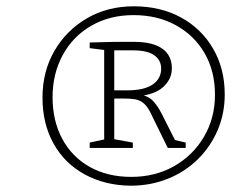

<svg xmlns="http://www.w3.org/2000/svg" viewBox="-20 -760 786 610"><path d="M265 -290V-307L320 -319L311 -309V-610L321 -600L265 -607V-625L344 -627H407Q465 -627 495.5 -605.5Q526 -584 526 -543Q526 -509 499 -484Q472 -459 416 -454L417 -461Q448 -457 464 -441.5Q480 -426 494 -398L540 -307L528 -317L570 -307V-290H513L463 -392Q451 -419 438 -430.5Q425 -442 409.5 -444.5Q394 -447 374 -447H335L343 -456V-309L336 -319L402 -307V-290ZM343 -464 335 -473H385Q438 -473 465 -491.5Q492 -510 492 -542Q492 -569 470 -584.5Q448 -600 403 -600H335L343 -613ZM395 -170Q313 -171 249 -206Q185 -241 150 -304Q115 -367 115 -450Q115 -533 153 -598.5Q191 -664 256.5 -702Q322 -740 405 -740Q490 -740 555 -704.5Q620 -669 657 -605.5Q694 -542 694 -460Q694 -399 671.5 -346.5Q649 -294 608.5 -254Q568 -214 513 -192Q458 -170 395 -170ZM397 -198Q473 -198 533 -232Q593 -266 628 -325.5Q663 -385 663 -459Q663 -534 630 -591Q597 -648 538.5 -680Q480 -712 404 -712Q329 -712 270.5 -678.5Q212 -645 179.5 -585.5Q147 -526 147 -451Q147 -376 178 -318.5Q209 -261 265.5 -229.5Q322 -198 397 -198Z"/></svg>

Font: Bitter Thin Light
Style: Italic
Weight: 300
Italic angle: -9°
Version: Version 2.002